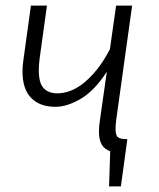

<svg xmlns="http://www.w3.org/2000/svg" viewBox="-20 -543 564 683"><path d="M184 -211Q205 -211 228 -219Q251 -227 275 -245.5Q299 -264 323.5 -294Q348 -324 371 -368L393 -523H450L394 -121Q391 -98 391 -84Q391 -61 400 -54.5Q409 -48 430 -48H433L410 120H368L372 -5Q352 -12 342 -28.5Q332 -45 332 -76Q332 -85 333 -96Q334 -107 336 -119L360 -288Q317 -221 268 -192Q219 -163 177 -163Q122 -163 91 -194.5Q60 -226 60 -289Q60 -307 63 -328L90 -523H147L121 -335Q118 -311 118 -293Q118 -247 135.5 -229Q153 -211 184 -211Z"/></svg>

Font: Glekhifnjqigglhiwekvrgaqftz
Style: Regular
Weight: 300
Italic angle: -8°
Designer: Carrois Corporate & Edenspiekermann
Foundry: Carrois Corporate GbR & Edenspiekermann AG
Version: Version 2.001